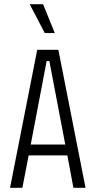

<svg xmlns="http://www.w3.org/2000/svg" viewBox="-20 -898 457 918"><path d="M28 0 158 -660H259L389 0H331L302 -155H117L87 0ZM203 -606 127 -207H292L216 -606ZM194 -740 122 -878H186L242 -740Z"/></svg>

Font: Bricolage Grotesque 10pt Condensed ExtraLight
Style: Regular
Weight: 200
Width: 3
Designer: Mathieu Triay
Foundry: Atelier Triay
Version: Version 1.000; ttfautohint (v1.8.4.7-5d5b);gftools[0.9.32]